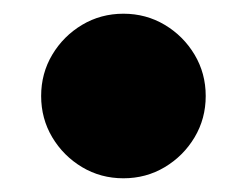

<svg xmlns="http://www.w3.org/2000/svg" viewBox="-20 -590 360 280"><path d="M40 -450Q40 -483 56.2 -510.2Q72.5 -537.5 99.8 -553.8Q127 -570 160 -570Q193 -570 220.2 -553.8Q247.5 -537.5 263.8 -510.2Q280 -483 280 -450Q280 -417 263.8 -389.8Q247.5 -362.5 220.2 -346.2Q193 -330 160 -330Q127 -330 99.8 -346.2Q72.5 -362.5 56.2 -389.8Q40 -417 40 -450Z"/></svg>

Font: Besley* Condensed Fatface
Style: Regular
Weight: 900
Width: 3
Designer: Owen Earl
Foundry: indestructible type*
Version: Version 3.000; ttfautohint (v1.8.3)